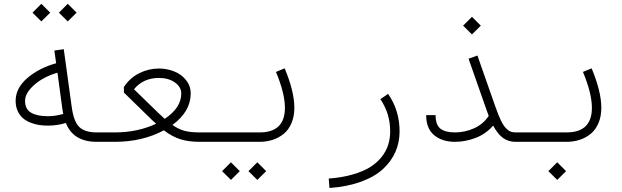

<svg xmlns="http://www.w3.org/2000/svg" viewBox="-20 -735 3222 995"><path d="M285.2 -669.4 331.1 -715.3 377 -669.4 331.1 -624ZM148.4 -669.4 194.3 -715.3 240.2 -669.4 194.3 -624ZM481.4 0Q359.9 0 321.3 -97.7Q276.9 -84 228 -84Q204.6 -84 182.9 -87.2Q161.1 -90.3 138.4 -99.4Q115.7 -108.4 99.1 -122.3Q82.5 -136.2 71.8 -159.4Q61 -182.6 61 -212.4Q61 -278.3 121.8 -330.6Q182.6 -382.8 271 -407.2L261.7 -473.1L310.5 -480L351.6 -181.2Q361.8 -106 390.1 -77.6Q418.9 -48.8 481.4 -48.8H530.3V0ZM277.8 -358.4Q204.6 -336.9 157.2 -294.9Q109.9 -252.9 109.9 -212.4Q109.9 -169.4 140.9 -151.1Q171.9 -132.8 228 -132.8Q267.1 -132.8 307.6 -144.5Q305.7 -155.3 302.7 -174.3Z M530.3 -48.8H575.7Q692.9 -48.8 789.1 -93.8Q781.2 -100.6 764.6 -116.2L622.6 -254.9L621.6 -283.2Q652.8 -331.5 701.7 -355.7Q750.5 -379.9 803.2 -379.9Q844.2 -379.9 881.3 -365.5Q918.5 -351.1 943.4 -320.8Q968.3 -290.5 968.3 -250.5Q968.3 -157.2 873.5 -87.4Q906.2 -64.9 936.8 -56.9Q967.3 -48.8 1014.6 -48.8H1060.5V0H1014.6Q957.5 0 915.3 -13.2Q873 -26.4 829.1 -59.6Q717.8 0 575.7 0H530.3Q520 0 512.9 -7.1Q505.9 -14.2 505.9 -24.4Q505.9 -34.7 512.9 -41.7Q520 -48.8 530.3 -48.8ZM833.5 -119.1Q919.4 -176.3 919.4 -250.5Q919.4 -284.2 886.5 -307.6Q853.5 -331.1 803.2 -331.1Q723.1 -331.1 674.3 -272.5L798.8 -151.4Q822.8 -128.4 833.5 -119.1Z M1267.6 151.9 1313.5 106 1359.4 151.9 1313.5 197.3ZM1130.9 151.9 1176.8 106 1222.7 151.9 1176.8 197.3ZM1060.5 -48.8H1325.2Q1456.5 -48.8 1456.5 -176.3Q1456.5 -251 1410.2 -362.3L1455.1 -380.9Q1505.4 -261.2 1505.4 -176.3Q1505.4 -131.8 1490.7 -97.2Q1476.1 -62.5 1450.7 -41.7Q1425.3 -21 1393.6 -10.5Q1361.8 0 1325.2 0H1060.5Q1050.3 0 1043.2 -7.1Q1036.1 -14.2 1036.1 -24.4Q1036.1 -34.7 1043.2 -41.7Q1050.3 -48.8 1060.5 -48.8Z M1951.2 -221.2 1991.2 -248.5Q2050.8 -162.6 2050.8 -54.2Q2050.8 2.9 2029.3 52Q2007.8 101.1 1964.8 140.9Q1921.9 180.7 1851.1 206.5Q1780.3 232.4 1687.5 239.3L1683.6 190.4Q1752.9 185.1 1807.9 169.2Q1862.8 153.3 1898.7 130.6Q1934.6 107.9 1958.3 77.6Q1981.9 47.4 1991.9 14.9Q2002 -17.6 2002 -54.2Q2002 -147 1951.2 -221.2Z M2379.9 -602.1 2425.8 -647.9 2471.7 -602.1 2425.8 -556.6ZM2651.4 -48.8V0Q2614.7 0 2587.2 -19.8Q2559.6 -39.6 2535.6 -84Q2497.6 -40.5 2444.6 -20.3Q2391.6 0 2337.9 0Q2272 0 2230.2 -34.2Q2188.5 -68.4 2188.5 -138.2H2237.3Q2237.3 -88.9 2261.7 -68.8Q2286.1 -48.8 2337.9 -48.8Q2388.7 -48.8 2436 -69.8Q2483.4 -90.8 2512.7 -134.3Q2507.8 -145.5 2502 -163.6L2408.2 -430.7L2454.1 -447.3L2547.9 -180.2Q2563 -137.2 2576.2 -110.1Q2589.4 -83 2602.5 -70.1Q2615.7 -57.1 2626.2 -53Q2636.7 -48.8 2651.4 -48.8Z M2651.4 -48.8H2916Q3047.4 -48.8 3047.4 -176.3Q3047.4 -251 3001 -362.3L3045.9 -380.9Q3096.2 -261.2 3096.2 -176.3Q3096.2 -131.8 3081.5 -97.2Q3066.9 -62.5 3041.5 -41.7Q3016.1 -21 2984.4 -10.5Q2952.6 0 2916 0H2651.4Q2641.1 0 2634 -7.1Q2627 -14.2 2627 -24.4Q2627 -34.7 2634 -41.7Q2641.1 -48.8 2651.4 -48.8ZM2821.8 151.9 2867.7 106 2913.6 151.9 2867.7 197.3Z"/></svg>

Font: AzarMehrMonospaced
Style: SansRegular
Weight: 1
Designer: Amin Abedi
Version: Version 1.00